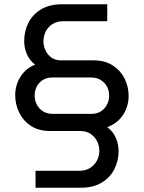

<svg xmlns="http://www.w3.org/2000/svg" viewBox="-20 -720 672 897"><path d="M146 157V78H349Q380 78 401 64.5Q422 51 433 30Q444 9 444 -16Q444 -39 434 -59.5Q424 -80 404 -94Q384 -108 355 -108H214Q161 -108 125 -131.5Q89 -155 70 -193.5Q51 -232 51 -276Q51 -306 61.5 -333.5Q72 -361 92.5 -383.5Q113 -406 144 -418Q118 -438 105.5 -467Q93 -496 93 -528Q93 -574 112.5 -613Q132 -652 171.5 -676Q211 -700 269 -700H481V-621H277Q247 -621 226 -608Q205 -595 194 -573.5Q183 -552 183 -526Q183 -504 193 -483.5Q203 -463 221 -450.5Q239 -438 265 -438H418Q470 -438 506.5 -414.5Q543 -391 562 -353Q581 -315 581 -271Q581 -240 569.5 -211Q558 -182 536 -160Q514 -138 481 -126Q508 -106 521 -76.5Q534 -47 534 -14Q534 31 514.5 70Q495 109 455.5 133Q416 157 358 157ZM226 -188H407Q433 -188 451.5 -200Q470 -212 480 -231.5Q490 -251 490 -273Q490 -296 480 -315Q470 -334 451 -346Q432 -358 405 -358H224Q198 -358 179.5 -346Q161 -334 151.5 -315Q142 -296 142 -273Q142 -251 152 -231.5Q162 -212 181 -200Q200 -188 226 -188Z"/></svg>

Font: MuseoModerno Thin
Style: Regular
Weight: 400
Version: Version 1.003